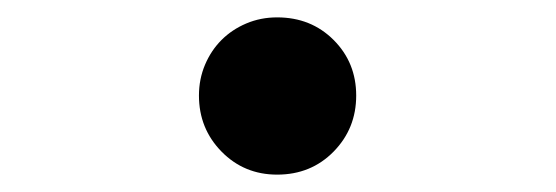

<svg xmlns="http://www.w3.org/2000/svg" viewBox="-20 -448 640 221"><path d="M209 -338Q209 -357 216 -373.5Q223 -390 235 -402Q247 -414 263.5 -421Q280 -428 299 -428Q338 -428 364 -402Q390 -376 390 -338Q390 -300 364 -273.5Q338 -247 299 -247Q261 -247 235 -273.5Q209 -300 209 -338Z"/></svg>

Font: Wlorlttqgufhjawjgtejqphaquk
Style: Regular
Weight: 400
Monospace: yes
Designer: Carrois Corporate & Edenspiekermann
Foundry: Carrois Corporate GbR & Edenspiekermann AG
Version: Version 2.001